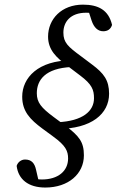

<svg xmlns="http://www.w3.org/2000/svg" viewBox="-20 -706 508 836"><path d="M177.2 110.6C277.3 110.6 345.3 51.4 345.3 -29.6C345.3 -87.7 325.1 -113.8 263.2 -159.8L213.3 -196.8C159.5 -236.8 140.3 -260 140.3 -300C140.3 -357.5 177 -409.1 291.9 -414.2L291.9 -443.3C145.8 -443.3 76.7 -367.1 76.7 -285C76.7 -220.1 112.5 -185 163.6 -146.8L212.4 -110.9C266.3 -71.9 276.5 -47.9 276.5 -16C276.5 38.7 232.9 75.5 162.5 75.5C145.4 75.5 137.1 73.5 116 66.6L152.7 101.3L136.7 32.2C130.6 4.7 117.2 -11.4 89.1 -11.4C72.6 -11.4 57.5 -0.1 52.5 16.3C59.6 74.5 102.9 110.6 177.2 110.6ZM341.2 -685.8C248.5 -685.8 189.3 -623.5 189.3 -546.3C189.3 -487.2 228.3 -454.1 267.4 -423.9L329.2 -377.1C380.1 -339 389.4 -315 389.3 -278.1C389.3 -222.5 340.7 -178.8 230.9 -173.8L230.8 -144.7C379 -144.7 455 -210.9 455 -297.8C455 -356.7 432.1 -386.8 380.9 -425L333.1 -460.9C276.3 -502.8 256 -520.1 256 -564C256 -609.8 285.8 -650.6 355.3 -650.6C371.3 -650.6 381.5 -648.6 391.6 -645.6L360.7 -672.5L378.9 -616.3C389 -586 406.3 -569.9 429.4 -569.9C447.8 -569.9 461.9 -578.2 467.9 -597.5C452.9 -662.4 408 -685.8 341.2 -685.8Z"/></svg>

Font: Source Serif Variable
Style: Italic
Weight: 389
Italic angle: -12°
Designer: Frank Grießhammer
Foundry: Adobe Systems Incorporated
Version: Version 3.001;hotconv 1.0.111;makeotfexe 2.5.65597